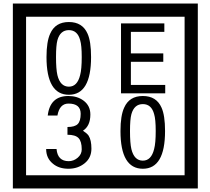

<svg xmlns="http://www.w3.org/2000/svg" viewBox="-20 -980 1195 1090"><path d="M1103 90H53V-960H1103ZM1028 15V-885H128V15ZM497 -656Q497 -442 371 -442Q244 -442 244 -656Q244 -744 265 -789Q294 -855 371 -855Q448 -855 477 -789Q497 -745 497 -656ZM444 -656Q444 -723 435 -752Q420 -809 371 -809Q322 -809 306 -752Q298 -723 298 -656Q298 -587 306 -553Q322 -488 371 -488Q419 -488 435 -554Q444 -587 444 -656ZM918 -450H667V-847H913V-799H723V-677H907V-629H723V-498H918ZM499 -136Q499 -84 460.5 -53Q422 -22 369 -22Q314 -22 280 -51Q242 -82 242 -134H301Q307 -65 370 -65Q398 -65 421 -84.5Q444 -104 444 -132Q444 -177 426 -196Q408 -215 363 -215V-259Q405 -259 421.5 -276Q438 -293 438 -334Q438 -392 369 -392Q318 -392 306 -324H251Q264 -435 368 -435Q419 -435 454 -409Q493 -380 493 -330Q493 -265 451 -238Q475 -222 483 -210Q499 -185 499 -136ZM917 -236Q917 -22 791 -22Q664 -22 664 -236Q664 -324 685 -369Q714 -435 791 -435Q868 -435 897 -369Q917 -325 917 -236ZM864 -236Q864 -303 855 -332Q840 -389 791 -389Q742 -389 726 -332Q718 -303 718 -236Q718 -167 726 -133Q742 -68 791 -68Q839 -68 855 -134Q864 -167 864 -236Z"/></svg>

Font: Unicode BMP Fallback SIL
Style: Regular
Weight: 400
Foundry: NRSI, SIL International
Version: Version 5.1 Based on Unicode 5.1